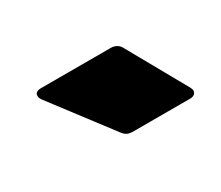

<svg xmlns="http://www.w3.org/2000/svg" viewBox="-42 -779 323 280"><g transform="rotate(-30 120.0 -639.0)"><path d="M226 -592 170 -692C167 -697 161 -700 155 -700H37C30 -700 27 -697 27 -693C27 -690 28 -688 30 -685L106 -585C110 -580 115 -578 121 -578H218C224 -578 228 -581 228 -586C228 -588 227 -590 226 -592Z"/></g></svg>

Font: Barlow Semi Condensed ExtraBold
Style: Regular
Weight: 800
Width: 4
Designer: Jeremy Tribby
Foundry: Tribby Type
Version: Version 1.422;hotconv 1.0.109;makeotfexe 2.5.65596